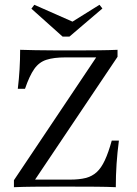

<svg xmlns="http://www.w3.org/2000/svg" viewBox="-20 -778 568 798"><path d="M37.9 0V-29L379.8 -539.5H253.2Q203.2 -539.5 172.6 -529.4Q141.9 -519.4 122.2 -491.1Q102.4 -462.9 83.9 -408.9H54Q58.9 -450 61.3 -489.9Q63.7 -529.8 63.7 -571Q91.1 -570.2 128.2 -569.4Q165.3 -568.5 216.9 -568.5H312.1Q348.4 -568.5 390.7 -569Q433.1 -569.4 468.5 -571V-541.9L125.8 -31.5H271Q309.7 -31.5 336.3 -38.3Q362.9 -45.2 381.9 -62.5Q400.8 -79.8 415.7 -111.7Q430.6 -143.5 444.4 -193.5H474.2Q467.7 -144.4 464.5 -96.8Q461.3 -49.2 461.3 0Q426.6 -1.6 378.6 -2Q330.6 -2.4 264.5 -2.4H206.5Q166.1 -2.4 121.4 -2Q76.6 -1.6 37.9 0ZM393.5 -758.1 405.6 -742.7 268.5 -625.8H240.3L110.5 -741.9L122.6 -758.1L307.3 -676.6L256.5 -672.6Z"/></svg>

Font: Playfair 5pt SemiExpanded Light Light
Style: Regular
Weight: 300
Version: Version 2.203